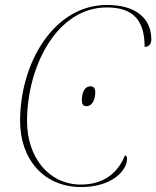

<svg xmlns="http://www.w3.org/2000/svg" viewBox="-20 -744 630 774"><path d="M307 10C430 10 492 -55 492 -104C492 -113 489 -116 484 -118C457 -51 402 0 306 0C178 0 89 -108 89 -256C89 -473 207 -714 411 -714C518 -714 563 -661 563 -555C581 -555 590 -567 590 -585C590 -670 528 -724 411 -724C198 -724 61 -492 61 -256C61 -104 155 10 307 10ZM328 -316C354 -316 364 -346 364 -372C364 -389 357 -396 345 -396C318 -396 310 -365 310 -340C310 -322 317 -316 328 -316Z"/></svg>

Font: Noto Serif Display Thin
Style: Italic
Weight: 100
Italic angle: -12°
Designer: Monotype Design Team
Foundry: Monotype Imaging Inc.
Version: Version 2.009